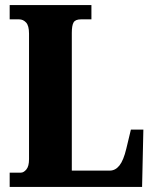

<svg xmlns="http://www.w3.org/2000/svg" viewBox="-20 -734 604 754"><path d="M18 0V-56H62Q73 -56 83.5 -68.5Q94 -81 94 -109V-602Q94 -633 82.5 -645.5Q71 -658 55 -658H18V-714H339V-658H298Q276 -658 269 -646Q262 -634 262 -605V-64H411Q433 -64 449 -84Q465 -104 476 -150L494 -225H543L538 0Z"/></svg>

Font: Noto Serif Lao ExtraCondensed Black
Style: Regular
Weight: 900
Width: 2
Designer: Monotype Design Team
Foundry: Monotype Imaging Inc.
Version: Version 2.003; ttfautohint (v1.8.4.7-5d5b)